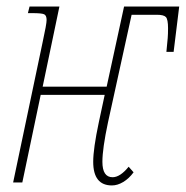

<svg xmlns="http://www.w3.org/2000/svg" viewBox="-20 -556 566 585"><path d="M264 -63Q264 -103 281 -183L299 -267H104L48 0H20L110 -428Q122 -483 122 -495Q122 -509 114.5 -512.5Q107 -516 79 -516H65L70 -536H161L110 -292H305L358 -536H526L509 -398H487L491 -440Q492 -452 492 -470Q492 -497 485.5 -504Q479 -511 458 -511H381L309 -183Q292 -103 292 -63Q292 -16 323 -16Q346 -16 372 -48L387 -31Q373 -12 355.5 -1.5Q338 9 321 9Q264 9 264 -63Z"/></svg>

Font: Noto Serif CondThin
Style: Italic
Weight: 250
Width: 3
Italic angle: -12°
Designer: Monotype Design Team
Foundry: Monotype Imaging Inc.
Version: Version 1.001